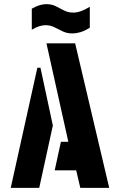

<svg xmlns="http://www.w3.org/2000/svg" viewBox="-20 -910 568 930"><path d="M331 -748Q305 -748 284 -758Q263 -768 243.5 -778Q224 -788 200 -788Q187 -788 170.5 -783Q154 -778 134 -766V-868Q155 -880 172.5 -885Q190 -890 204 -890Q230 -890 250 -880Q270 -870 290 -859.5Q310 -849 335 -849Q352 -849 371 -855.5Q390 -862 415 -877V-776Q390 -760 369 -754Q348 -748 331 -748ZM369 0 349 -85H245L275 -223H311L205 -700H344L509 0ZM32 0 161 -582H176L236 -302L170 0Z"/></svg>

Font: Stick No Bills ExtraBold
Style: Regular
Weight: 800
Version: Version 2.000